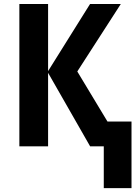

<svg xmlns="http://www.w3.org/2000/svg" viewBox="-20 -734 697 963"><path d="M585.9 -713.9 367.7 -375.5 519 -124.5H639.6V209.5H500.5V0H432.1L221.2 -368.7V0H77.1V-713.9H221.2V-377.4L431.6 -713.9Z"/></svg>

Font: Open Sans SemiCondensed
Style: Bold
Weight: 700
Width: 4
Designer: Monotype Design Team
Foundry: Monotype Imaging Inc.
Version: Version 3.003